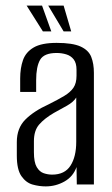

<svg xmlns="http://www.w3.org/2000/svg" viewBox="-20 -658 399 685"><path d="M143 7Q120 7 96.5 0.5Q73 -6 56.5 -29.5Q40 -53 40 -103V-151Q40 -201 70.5 -231.5Q101 -262 154 -286Q188 -303 209.5 -316Q231 -329 242 -345Q253 -361 253 -388V-409Q253 -433 243 -446Q233 -459 216.5 -464Q200 -469 182 -469Q137 -469 123 -444.5Q109 -420 109 -372V-330H52V-378Q52 -415 62 -443.5Q72 -472 100 -488.5Q128 -505 182 -505Q239 -505 267.5 -492Q296 -479 305.5 -455Q315 -431 315 -398V0H254L253 -62Q241 -28 210 -10.5Q179 7 143 7ZM166 -35Q211 -35 231.5 -67Q252 -99 252 -152V-310Q242 -294 219 -281Q196 -268 172 -255Q138 -235 119.5 -213.5Q101 -192 101 -154V-115Q101 -79 111 -62Q121 -45 136 -40Q151 -35 166 -35ZM234 -546H207L152 -638H207ZM163 -546H133L75 -638H130Z"/></svg>

Font: Alumni Sans Thin
Style: Regular
Weight: 400
Version: Version 1.018